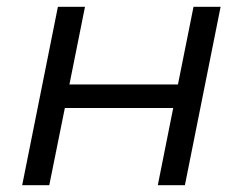

<svg xmlns="http://www.w3.org/2000/svg" viewBox="-20 -547 717 567"><path d="M125.5 0H45.5L151 -527H231L185 -297.5H505.5L551.5 -527H631.5L526 0H446L491.5 -228H171.5Z"/></svg>

Font: Argentum Sans Light
Style: Italic
Weight: 300
Italic angle: -11.3°
Designer: Julieta Ulanovsky (font), Owen Earl (portions from Jones font), Cristiano Sobral (main changes and remaster)
Foundry: Julieta Ulanovsky (font), Owen Earl (portions from Jones font), Cristiano Sobral (main changes and remaster)
Version: Version 3.127